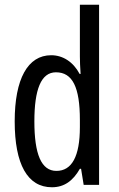

<svg xmlns="http://www.w3.org/2000/svg" viewBox="-20 -780 502 810"><path d="M199 10C251 10 288 -17 317 -68H322L333 0H398V-760H317V-542C317 -521 318 -498 320 -468H316C289 -519 245 -547 196 -547C97 -547 42 -447 42 -268C42 -87 96 10 199 10ZM218 -59C154 -59 125 -130 125 -268C125 -402 153 -475 216 -475C286 -475 317 -412 317 -274V-244C317 -120 283 -59 218 -59Z"/></svg>

Font: Noto Sans Gujarati UI ExtraCondensed
Style: Regular
Weight: 400
Width: 2
Designer: Jelle Bosma - Monotype Design Team, Universal Thirst
Foundry: Monotype Imaging Inc.
Version: Version 2.106